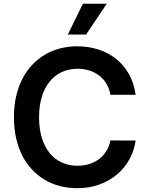

<svg xmlns="http://www.w3.org/2000/svg" viewBox="-20 -981 784 1011"><path d="M561.4 -481.9Q555.8 -514.6 540.5 -540Q525.2 -565.3 502.5 -582.9Q479.8 -600.5 450.6 -609.7Q421.5 -619 388.5 -619Q343.8 -619 306.6 -602.1Q269.5 -585.2 242.5 -552.7Q215.6 -520.2 200.6 -472.7Q185.7 -425.1 185.7 -363.6Q185.7 -301.1 200.8 -253.4Q215.9 -205.6 242.7 -173.5Q269.5 -141.3 306.8 -124.8Q344.1 -108.3 388.1 -108.3Q420.8 -108.3 449.6 -117.2Q478.3 -126.1 501.1 -142.9Q523.8 -159.8 539.4 -184.7Q555 -209.5 561.4 -241.5L694.2 -240.8Q686.8 -188.6 661.9 -142.9Q637.1 -97.3 597.5 -63.4Q557.9 -29.5 504.6 -9.8Q451.3 9.9 386.4 9.9Q338.4 9.9 295.1 -1.4Q251.8 -12.8 214.8 -34.8Q177.9 -56.8 147.9 -89Q117.9 -121.1 96.9 -162.5Q76 -203.8 64.6 -254.4Q53.3 -305 53.3 -363.6Q53.3 -422.6 64.8 -473Q76.3 -523.4 97.5 -565Q118.6 -606.5 148.6 -638.7Q178.6 -670.8 215.6 -692.6Q252.5 -714.5 295.6 -725.9Q338.8 -737.2 386.4 -737.2Q446.7 -737.2 499.3 -720Q551.8 -702.8 592.3 -670.1Q632.8 -637.4 659.3 -590Q685.7 -542.6 694.2 -481.9ZM416.5 -961.3H542.3L433.2 -799H337Z"/></svg>

Font: Interop SemBd
Style: Regular
Weight: 600
Designer: Rasmus Andersson, Google, Jang Haemin
Foundry: jhaemin
Version: Version 1.008